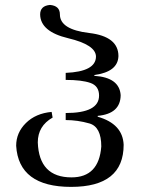

<svg xmlns="http://www.w3.org/2000/svg" viewBox="-20 -729 563 759"><path d="M261.2 9.8Q53.7 9.8 43.9 -152.8Q43.9 -204.6 82.5 -242.7Q121.1 -280.8 184.1 -286.6L188 -264.2Q129.4 -231 129.4 -166Q134.3 -27.8 262.7 -27.8Q371.1 -27.8 380.4 -149.9Q380.4 -227.5 333.5 -241Q286.6 -254.4 239.7 -254.4V-282.2Q371.6 -282.2 371.6 -351.1Q371.6 -389.2 337.6 -401.1Q303.7 -413.1 239.7 -413.1V-440.9Q358.4 -445.8 359.4 -504.9Q359.4 -551.8 249.5 -577.9Q139.6 -604 138.7 -671.9Q138.7 -706.1 177.7 -709.5Q216.8 -706.1 216.8 -671.9Q216.8 -612.3 332.5 -598.6Q448.2 -585 448.2 -507.3Q446.3 -444.8 353 -432.6V-429.2Q452.1 -422.9 457 -353Q456.5 -279.3 366.2 -271V-267.6Q465.3 -239.3 468.8 -156.7Q468.8 9.8 261.2 9.8Z"/></svg>

Font: Almanac
Style: Regular
Weight: 400
Designer: Eden's Almanac
Version: Version 3.501;March 28, 2021;FontCreator 13.0.0.2683 64-bit